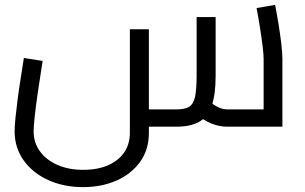

<svg xmlns="http://www.w3.org/2000/svg" viewBox="-20 -520 1251 788"><path d="M321 248Q242 248 178 219Q114 190 77 138Q40 86 40 19Q40 -2 43.5 -36.5Q47 -71 52.5 -113.5Q58 -156 65 -199.5Q72 -243 78 -282L155 -270Q144 -201 135.5 -142.5Q127 -84 122.5 -42.5Q118 -1 118 19Q118 65 143.5 100.5Q169 136 215 156.5Q261 177 321 177Q381 177 424 158Q467 139 490 105Q513 71 513 25V-400H591V25Q591 95 554.5 145Q518 195 457 221.5Q396 248 321 248ZM591 0V-71H703Q737 -71 755 -81Q773 -91 780 -121Q787 -151 787 -209V-450H865V-209Q865 -131 848.5 -85Q832 -39 796.5 -19.5Q761 0 703 0ZM914 0Q880 0 847.5 -13Q815 -26 784 -54L835 -107Q858 -88 876.5 -79.5Q895 -71 914 -71H1092L1062 -39V-278Q1062 -296 1058 -329Q1054 -362 1047.5 -403.5Q1041 -445 1033 -487L1109 -500Q1116 -465 1123 -422Q1130 -379 1134.5 -340.5Q1139 -302 1139 -278V0Z"/></svg>

Font: Cairo Play
Style: Regular
Weight: 400
Designer: Mohamed Gaber, Accademia di Belle Arti di Urbino
Foundry: Kief Type Foundry, Accademia di Belle Arti di Urbino
Version: Version 3.119